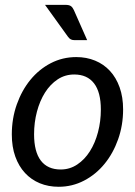

<svg xmlns="http://www.w3.org/2000/svg" viewBox="-20 -744 542 772"><path d="M224 -62.5Q260.5 -62.5 290.5 -82.5Q320.5 -102.5 341.5 -135.8Q362.5 -169 374 -212.5Q385.5 -256 385.5 -303.5Q385.5 -373.5 358 -409Q330.5 -444.5 278.5 -444.5Q241.5 -444.5 211.8 -424.8Q182 -405 161 -371.8Q140 -338.5 128.5 -295Q117 -251.5 117 -204Q117 -134 144.2 -98.2Q171.5 -62.5 224 -62.5ZM216 7Q174.5 7 140 -7.2Q105.5 -21.5 80.5 -48.5Q55.5 -75.5 41.5 -114.5Q27.5 -153.5 27.5 -203.5Q27.5 -267.5 47.5 -324Q67.5 -380.5 102.2 -423Q137 -465.5 184.2 -490Q231.5 -514.5 286.5 -514.5Q328 -514.5 362.5 -500.2Q397 -486 422 -459Q447 -432 461 -392.8Q475 -353.5 475 -304Q475 -240.5 455 -184Q435 -127.5 400.2 -85Q365.5 -42.5 318 -17.8Q270.5 7 216 7ZM242.5 -724.5Q258 -724.5 265 -719.5Q272 -714.5 277 -703.5L330.5 -582.5H281Q271 -582.5 265 -585.5Q259 -588.5 253.5 -596L161 -724.5Z"/></svg>

Font: LatoHex
Style: Italic
Weight: 400
Italic angle: -7°
Designer: Lukasz Dziedzic
Foundry: tyPoland Lukasz Dziedzic
Version: Version 1.104; Western+Polish opensource